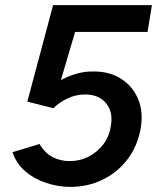

<svg xmlns="http://www.w3.org/2000/svg" viewBox="-20 -720 618 752"><path d="M255 12Q208 12 161 -3.5Q114 -19 79 -49Q44 -79 29 -124L135 -156Q156 -120 186.5 -104.5Q217 -89 252 -89Q293 -89 327 -106.5Q361 -124 384.5 -154.5Q408 -185 414 -226Q424 -280 396 -315Q368 -350 313 -350Q276 -350 242.5 -333.5Q209 -317 189 -296L87 -322L188 -700H575L558 -595H185L188 -696H304L191 -313L121 -324Q136 -344 159 -364.5Q182 -385 211 -402Q240 -419 275 -430Q310 -441 348 -440Q410 -440 455 -411Q500 -382 521 -332Q542 -282 531 -217Q519 -149 480.5 -97.5Q442 -46 383.5 -17Q325 12 255 12Z"/></svg>

Font: Figtree Light SemiBold
Style: Italic
Weight: 600
Italic angle: -9.5°
Version: Version 2.001;gftools[0.9.30]